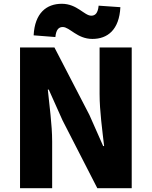

<svg xmlns="http://www.w3.org/2000/svg" viewBox="-20 -996 804 1016"><path d="M86 0H256V-247C256 -337 241 -439 233 -522H238L311 -359L495 0H677V-745H507V-498C507 -409 522 -302 531 -223H526L453 -388L268 -745H86ZM469 -790C549 -790 611 -838 617 -958L502 -966C498 -925 483 -913 463 -913C426 -913 388 -976 307 -976C226 -976 164 -927 158 -809L273 -800C277 -841 292 -853 312 -853C349 -853 388 -790 469 -790Z"/></svg>

Font: Noto Sans HK Black
Style: Regular
Weight: 900
Designer: Ryoko NISHIZUKA 西塚涼子 (kana, bopomofo & ideographs); Paul D. Hunt (Latin, Greek & Cyrillic); Sandoll Communications 산돌커뮤니
Foundry: Adobe
Version: Version 2.004;hotconv 1.0.118;makeotfexe 2.5.65603